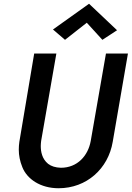

<svg xmlns="http://www.w3.org/2000/svg" viewBox="-20 -985 701 1022"><path d="M442 -864 525 -773 603 -824 454 -965 262 -828 326 -773ZM162 -700 83 -230C81 -216 80 -202 80 -188C80 -158 86 -127 99 -95C124 -32 195 17 292 17C441 17 556 -87 580 -230L661 -700H544L463 -235C449 -156 392 -92 304 -92C275 -93 253 -100 236 -113C203 -140 197 -179 197 -208C197 -217 198 -226 199 -235L280 -700Z"/></svg>

Font: Jost Medium
Style: Italic
Weight: 500
Italic angle: -5°
Version: Version 3.710